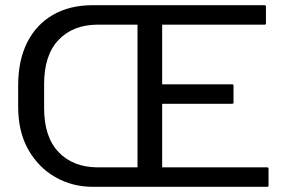

<svg xmlns="http://www.w3.org/2000/svg" viewBox="-20 -720 1105 740"><path d="M605 -395H875Q880 -395 880 -390V-325Q880 -320 875 -320H605V-75H1010Q1015 -75 1015 -70V-5Q1015 0 1010 0H337.5Q259 0 193.8 -37Q128.5 -74 89.2 -143Q50 -212 50 -308.5V-391Q50 -487.5 85 -556.8Q120 -626 184.5 -663Q249 -700 337.5 -700H1000Q1005 -700 1005 -695V-630Q1005 -625 1000 -625H605ZM357.5 -625Q262 -625 206 -566.5Q150 -508 150 -396V-303.5Q150 -192 206 -133.5Q262 -75 357.5 -75H510V-625Z"/></svg>

Font: MFEK Sans
Style: Regular
Weight: 400
Designer: Owen Earl
Foundry: indestructible type*
Version: Version 0.001; ttfautohint (v1.8.4.7-5d5b)